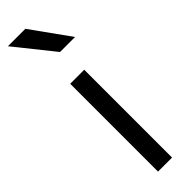

<svg xmlns="http://www.w3.org/2000/svg" viewBox="-256 -685 680 680"><g transform="rotate(-45 83.5 -345.0)"><path d="M49.8 0V-439.9H120.1V0ZM104 -544.9 -12.2 -689.9H75.2L179.2 -544.9Z"/></g></svg>

Font: Arcon-Regular
Style: Regular
Weight: 400
Designer: M. Zarth
Foundry: martin zarth - visuelle & digitale kommunikation
Version: Version 1.131;PS 001.131;hotconv 1.0.70;makeotf.lib2.5.58329